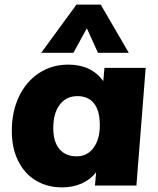

<svg xmlns="http://www.w3.org/2000/svg" viewBox="-20 -801 683 829"><path d="M609 -508 569 0H390L395 -57Q371 -26 333 -9Q295 8 248 8Q184 8 135 -21.5Q86 -51 58.5 -106Q31 -161 31 -236Q31 -319 62 -384Q93 -449 148.5 -485.5Q204 -522 275 -522Q374 -522 426 -451L431 -508ZM411 -260Q411 -323 386 -354.5Q361 -386 314 -386Q266 -386 238 -349Q210 -312 210 -248Q210 -189 236.5 -157.5Q263 -126 311 -126Q357 -126 384 -163Q411 -200 411 -260ZM158 -573 310 -781H415L536 -573H403L355 -679L297 -573Z"/></svg>

Font: Muli Black
Style: Italic
Weight: 900
Italic angle: -4.541°
Designer: Vernon Adams
Foundry: Vernon Adams
Version: Version 2.001